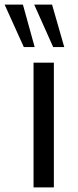

<svg xmlns="http://www.w3.org/2000/svg" viewBox="-61 -810 336 830"><path d="M84 0V-539.1H171.9V0ZM-41 -790H38.1L88.9 -606.4H42ZM86.9 -790H164.1L216.8 -606.4H168.9Z"/></svg>

Font: Min Sans
Style: Regular
Weight: 400
Designer: Jinseong-Kim, NotoSansCJK, Nunito
Foundry: Jinseong-Kim
Version: Version 1.400;Glyphs 3.1.2 (3151)